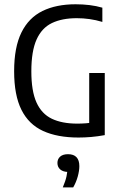

<svg xmlns="http://www.w3.org/2000/svg" viewBox="-20 -622 554 876"><path d="M338 5.5Q242 5.5 176.5 -24.5Q111 -54.5 77.8 -121Q44.5 -187.5 44.5 -297Q44.5 -406.5 77.8 -473.8Q111 -541 173.8 -571.8Q236.5 -602.5 325 -602.5Q357.5 -602.5 388.5 -598.8Q419.5 -595 447 -587V-522Q417 -531 388.2 -535Q359.5 -539 330.5 -539Q263 -539 216.8 -516.8Q170.5 -494.5 146.8 -441.5Q123 -388.5 123 -296.5Q123 -206.5 146.5 -154.5Q170 -102.5 216.5 -80.2Q263 -58 332.5 -58Q352.5 -58 372.2 -59.5Q392 -61 409.5 -64.5L387 -42V-289H458V-5.5Q425 0.5 395.8 3Q366.5 5.5 338 5.5ZM266.5 233Q279 203.5 283.5 182.2Q288 161 288 141L300 162.5H292Q268 162.5 255 151.2Q242 140 242 121.5Q242 103.5 254.5 92.5Q267 81.5 290.5 81.5Q316 81.5 329 95.2Q342 109 342 136Q342 157 334.8 183.2Q327.5 209.5 314 233Z"/></svg>

Font: Encode Sans SC Condensed
Style: Regular
Weight: 400
Width: 3
Designer: Multiple Designers
Foundry: Impallari Type
Version: Version 3.002